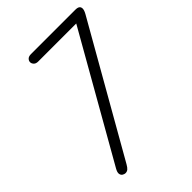

<svg xmlns="http://www.w3.org/2000/svg" viewBox="-223 -876 981 981"><g transform="rotate(-45 267.5 -386.0)"><path d="M95 0Q88 0 79.5 -5Q71 -10 69 -21.5Q67 -33 78 -52L476 -751L499 -719H183Q167 -719 159 -727.5Q151 -736 151 -746Q151 -756 159 -764Q167 -772 183 -772H504Q520 -772 527.5 -766.5Q535 -761 535 -749.5Q535 -738 525 -720L131 -29Q122 -13 114 -6.5Q106 0 95 0Z"/></g></svg>

Font: Edu TAS Beginner
Style: Regular
Weight: 400
Designer: Tina and Corey Anderson
Foundry: Google for Education
Version: Version 1.003